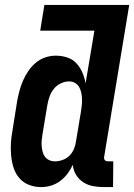

<svg xmlns="http://www.w3.org/2000/svg" viewBox="-20 -755 547 783"><path d="M148 8Q122 8 98.5 -1Q75 -10 59 -28.5Q43 -47 35.5 -70.5Q28 -94 25.5 -119.5Q23 -145 24.5 -171Q26 -197 31 -223L50 -343Q54 -364 59.5 -385Q65 -406 74 -426.5Q83 -447 96 -466Q109 -485 126.5 -499.5Q144 -514 165 -521Q186 -528 207 -528Q232 -528 254.5 -520.5Q277 -513 292 -496.5Q307 -480 316 -459Q325 -438 329 -415L365 -630H144L161 -735H507L405 -117Q404 -113 404.5 -109Q405 -105 407.5 -102Q410 -99 414 -98Q418 -97 422 -97H442L441 8H404Q381 8 359.5 4Q338 0 320 -11.5Q302 -23 290.5 -41.5Q279 -60 277 -83Q268 -64 255.5 -47Q243 -30 225.5 -17Q208 -4 188 2Q168 8 148 8ZM204 -97Q219 -97 235 -102.5Q251 -108 263 -120Q275 -132 281.5 -147.5Q288 -163 290 -179L310 -299Q312 -312 313.5 -325Q315 -338 314.5 -351Q314 -364 311.5 -376.5Q309 -389 303 -399.5Q297 -410 286.5 -416.5Q276 -423 262 -423Q245 -423 228 -415Q211 -407 199.5 -392.5Q188 -378 182 -361Q176 -344 173 -326L153 -206Q151 -194 150 -182Q149 -170 150 -158.5Q151 -147 154 -135.5Q157 -124 163.5 -115.5Q170 -107 180.5 -102Q191 -97 204 -97Z"/></svg>

Font: Iosevka Term Curly Extrabold
Style: Italic
Weight: 800
Italic angle: -9°
Designer: Belleve Invis
Foundry: Belleve Invis
Version: Version 32.3.0